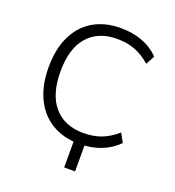

<svg xmlns="http://www.w3.org/2000/svg" viewBox="-155 -835 1029 1126"><g transform="rotate(20 359.5 -272.0)"><path d="M373 169V-24H441V169ZM407 9Q309 9 236.5 -34.5Q164 -78 125 -159.5Q86 -241 86 -353Q86 -465 124.5 -546Q163 -627 235.5 -670Q308 -713 407 -713Q481 -713 541.5 -690.5Q602 -668 647 -622L617 -567Q569 -609 519.5 -627.5Q470 -646 408 -646Q292 -646 226 -572Q160 -498 160 -353Q160 -209 226 -134Q292 -59 408 -59Q470 -59 519.5 -77.5Q569 -96 617 -138L647 -83Q602 -37 541.5 -14Q481 9 407 9Z"/></g></svg>

Font: Nunito Sans 6pt Light
Style: Regular
Weight: 300
Version: Version 3.101;gftools[0.9.27]